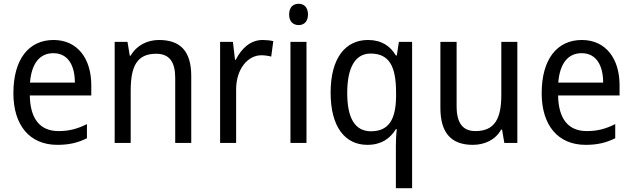

<svg xmlns="http://www.w3.org/2000/svg" viewBox="-20 -758 3351 1018"><path d="M264 -546C132 -546 51 -443 51 -264C51 -94 137 10 284 10C347 10 392 -1 441 -25V-100C391 -75 347 -63 290 -63C193 -63 140 -127 138 -252H464V-306C464 -447 391 -546 264 -546ZM263 -476C342 -476 377 -409 377 -320H139C147 -421 190 -476 263 -476Z M823 -546C762 -546 704 -518 673 -463H668L656 -536H588V0H673V-278C673 -408 707 -473 808 -473C878 -473 909 -430 909 -345V0H994V-355C994 -487 936 -546 823 -546Z M1372 -546C1308 -546 1260 -501 1230 -441H1226L1215 -536H1147V0H1232V-284C1232 -391 1293 -465 1366 -465C1383 -465 1403 -462 1418 -458L1429 -540C1412 -544 1391 -546 1372 -546Z M1564 -738C1534 -738 1513 -720 1513 -681C1513 -644 1534 -625 1564 -625C1592 -625 1613 -644 1613 -681C1613 -719 1592 -738 1564 -738ZM1605 -536H1520V0H1605Z M2079 14V240H2165V-536H2095L2084 -464H2079C2049 -514 2003 -546 1931 -546C1812 -546 1733 -451 1733 -267C1733 -84 1810 10 1928 10C2001 10 2048 -23 2079 -73H2084C2080 -44 2079 -10 2079 14ZM1947 -62C1861 -62 1821 -133 1821 -265C1821 -396 1861 -474 1945 -474C2044 -474 2080 -406 2080 -267V-247C2079 -123 2040 -62 1947 -62Z M2723 -536H2638V-255C2638 -129 2603 -63 2501 -63C2433 -63 2401 -106 2401 -195V-536H2315V-186C2315 -56 2370 10 2487 10C2549 10 2607 -16 2637 -71H2642L2654 0H2723Z M3065 -546C2933 -546 2852 -443 2852 -264C2852 -94 2938 10 3085 10C3148 10 3193 -1 3242 -25V-100C3192 -75 3148 -63 3091 -63C2994 -63 2941 -127 2939 -252H3265V-306C3265 -447 3192 -546 3065 -546ZM3064 -476C3143 -476 3178 -409 3178 -320H2940C2948 -421 2991 -476 3064 -476Z"/></svg>

Font: Noto Sans Devanagari SemiCondensed
Style: Regular
Weight: 400
Width: 4
Designer: Jelle Bosma - Monotype Design Team
Foundry: Monotype Imaging Inc.
Version: Version 2.004